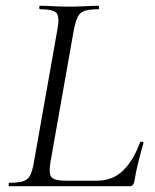

<svg xmlns="http://www.w3.org/2000/svg" viewBox="-20 -645 536 665"><path d="M12 0Q10 0 10 -6Q10 -12 12 -12Q43 -12 59.5 -17Q76 -22 84 -37Q92 -52 97 -81L179 -544Q187 -587 175.5 -600Q164 -613 118 -613Q116 -613 116 -619Q116 -625 118 -625Q139 -625 164 -623.5Q189 -622 218 -622Q247 -622 274.5 -623.5Q302 -625 321 -625Q323 -625 323 -619Q323 -613 321 -613Q290 -613 273.5 -607.5Q257 -602 249.5 -587Q242 -572 236 -543L155 -85Q148 -43 158.5 -31Q169 -19 212 -19H313Q371 -19 407 -55Q443 -91 465 -152Q465 -155 471.5 -154Q478 -153 477 -150Q469 -123 459.5 -85Q450 -47 445 -15Q442 0 429 0Z"/></svg>

Font: Cormorant
Style: Italic
Weight: 400
Italic angle: -10°
Designer: Christian Thalmann (Catharsis Fonts)
Foundry: Catharsis Fonts
Version: Version 4.000